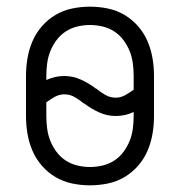

<svg xmlns="http://www.w3.org/2000/svg" viewBox="-20 -548 540 576"><path d="M250 8Q223 8 196.5 2.5Q170 -3 147 -16.5Q124 -30 106 -50.5Q88 -71 77.5 -95.5Q67 -120 62.5 -146.5Q58 -173 58 -200V-320Q58 -347 62.5 -373.5Q67 -400 77.5 -424.5Q88 -449 106 -469.5Q124 -490 147 -503.5Q170 -517 196.5 -522.5Q223 -528 250 -528Q277 -528 303.5 -522.5Q330 -517 353 -503.5Q376 -490 394 -469.5Q412 -449 422.5 -424.5Q433 -400 437.5 -373.5Q442 -347 442 -320V-200Q442 -173 437.5 -146.5Q433 -120 422.5 -95.5Q412 -71 394 -50.5Q376 -30 353 -16.5Q330 -3 303.5 2.5Q277 8 250 8ZM327 -255Q342 -255 355.5 -262.5Q369 -270 381 -279V-320Q381 -339 378.5 -358Q376 -377 369 -394.5Q362 -412 350.5 -427.5Q339 -443 323 -453.5Q307 -464 288 -468.5Q269 -473 250 -473Q231 -473 212 -468.5Q193 -464 177 -453.5Q161 -443 149.5 -427.5Q138 -412 131 -394.5Q124 -377 121.5 -358Q119 -339 119 -320V-308Q132 -314 145.5 -317Q159 -320 173 -320Q199 -320 223 -309Q247 -298 268 -282H269Q281 -272 295.5 -263.5Q310 -255 327 -255ZM250 -47Q269 -47 288 -51.5Q307 -56 323 -66.5Q339 -77 350.5 -92.5Q362 -108 369 -125.5Q376 -143 378.5 -162Q381 -181 381 -200V-212Q368 -206 354.5 -203Q341 -200 327 -200Q301 -200 277 -211Q253 -222 232 -238H231Q219 -248 204.5 -256.5Q190 -265 173 -265Q158 -265 144.5 -257.5Q131 -250 119 -241V-200Q119 -181 121.5 -162Q124 -143 131 -125.5Q138 -108 149.5 -92.5Q161 -77 177 -66.5Q193 -56 212 -51.5Q231 -47 250 -47Z"/></svg>

Font: Iosevka Curly Light
Style: Regular
Weight: 300
Monospace: yes
Designer: Belleve Invis
Foundry: Belleve Invis
Version: Version 22.1.2; ttfautohint (v1.8.4)